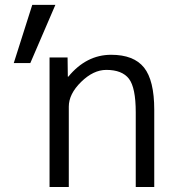

<svg xmlns="http://www.w3.org/2000/svg" viewBox="-20 -750 709 770"><path d="M202.1 -730.5 101.6 -497.1H35.2L109.4 -730.5ZM251 -519.5 252 -442.4H253.9Q326.2 -530.3 425.8 -530.3Q516.6 -530.3 557.6 -479Q598.6 -427.7 598.6 -309.6V0H524.4V-299.8Q524.4 -398.4 497.1 -434.1Q469.7 -469.7 406.2 -469.7Q354.5 -469.7 305.2 -421.4Q255.9 -373 255.9 -322.3V0H178.7V-519.5Z"/></svg>

Font: Gen Shin Gothic Normal
Style: Regular
Weight: 300
Designer: [Source Han Sans]
Ryoko NISHIZUKA  (kana & ideographs); Paul D. Hunt (Latin, Greek & Cyrillic); Wenlong ZHANG  (bopomofo
Version: Version 1.002.20150607